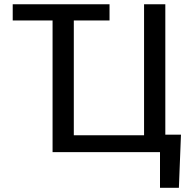

<svg xmlns="http://www.w3.org/2000/svg" viewBox="-20 -732 938 924"><path d="M233 0V-633.5H41.2V-711.6H507.1V-633.5H335.2V-81H673.3V-711.6H775.6V-83.8H850.9L840.9 171.9H750V0Z"/></svg>

Font: Inter UI
Style: Regular
Weight: 400
Designer: Rasmus Andersson
Foundry: rsms
Version: Version 2.2